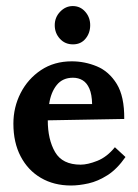

<svg xmlns="http://www.w3.org/2000/svg" viewBox="-20 -585 444 618"><path d="M208.7 12.1Q153.6 12.1 111.8 -12.3Q70 -36.7 46.6 -81.4Q23.1 -126.1 23.1 -187Q23.1 -239.8 46.4 -285.5Q69.7 -331.1 112 -359.4Q154.4 -387.6 210.9 -387.6Q252.7 -387.6 291.7 -371.5Q330.8 -355.3 355.7 -315Q380.6 -274.7 379.9 -202.1L133.8 -197.7Q133.8 -136 157.3 -95.5Q180.8 -55 239.5 -55Q262.2 -55 293.2 -67.3Q324.2 -79.6 349.8 -111.1L383.9 -79.6Q356.8 -40.7 326 -21.1Q295.2 -1.5 264.8 5.3Q234.3 12.1 208.7 12.1ZM138.2 -250.1H276.5Q275.8 -281.3 267.7 -299.8Q259.6 -318.3 246.1 -326.5Q232.5 -334.8 214.9 -334.8Q181.5 -334.8 162.6 -311.3Q143.7 -287.9 138.2 -250.1ZM214.9 -442.2Q189.2 -442.2 172.7 -460.4Q156.2 -478.5 156.2 -503.9Q156.2 -529.2 173.6 -547.3Q191.1 -565.5 214.2 -565.5Q238.4 -565.5 254.3 -547.3Q270.3 -529.2 270.3 -503.9Q270.3 -478.5 255.2 -460.4Q240.2 -442.2 214.9 -442.2Z"/></svg>

Font: Parastoo
Style: Regular
Weight: 400
Foundry: Saber Rastikerdar (saber.rastikerdar@gmail.com)
Version: Version 3.000